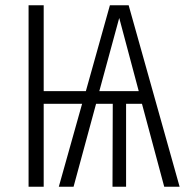

<svg xmlns="http://www.w3.org/2000/svg" viewBox="-20 -705 715 725"><path d="M600.1 0 516.1 -313H456.1V0H404.8L405.8 -313H342.8L257.8 0H202.1L290 -313H145V0H87.9V-685.1H145V-360.8H304.2L395 -685.1H465.8L658.2 0ZM355 -360.8H503.9L430.2 -637.2Z"/></svg>

Font: Fira Sans Compressed Light
Style: Regular
Weight: 300
Width: 1
Designer: Carrois Corporate & Edenspiekermann AG
Foundry: Carrois Corporate GbR & Edenspiekermann AG
Version: Version 4.203;PS 004.203;hotconv 1.0.88;makeotf.lib2.5.64775